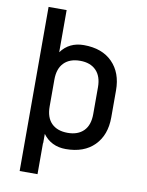

<svg xmlns="http://www.w3.org/2000/svg" viewBox="-97 -798 794 1037"><g transform="rotate(10 300.0 -280.0)"><path d="M84 170V-730H183V-499Q228 -560 308 -560Q408 -560 464.5 -503Q521 -446 521 -349V-201Q521 -104 464.5 -47Q408 10 308 10Q228 10 183 -51V0H182V170ZM303 -473Q246 -473 214.5 -441Q183 -409 183 -349V-202Q183 -141 214.5 -109.5Q246 -78 303 -78Q359 -78 390.5 -109.5Q422 -141 422 -202V-349Q422 -409 390.5 -441Q359 -473 303 -473Z"/></g></svg>

Font: Tiny Medium
Style: Regular
Weight: 500
Monospace: yes
Designer: Philipp Nurullin, Konstantin Bulenkov
Foundry: JetBrains
Version: Version 2.251; ttfautohint (v1.8.4.7-5d5b)